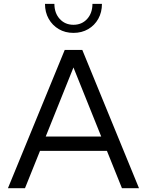

<svg xmlns="http://www.w3.org/2000/svg" viewBox="-20 -997 778 1017"><path d="M112.3 0H22L322.8 -732.4H416L716.3 0H626L546.4 -197.8H191.9ZM222.2 -273.9H516.1L369.1 -639.6ZM520 -976.6Q520 -932.1 500.7 -897.5Q481.4 -862.8 447.3 -842.8Q413.1 -822.8 369.1 -822.8Q325.2 -822.8 291.3 -842.8Q257.3 -862.8 237.8 -897.5Q218.3 -932.1 218.3 -976.6H268.1Q268.1 -927.7 296.4 -896.7Q324.7 -865.7 369.1 -865.7Q413.6 -865.7 441.7 -896.7Q469.7 -927.7 469.7 -976.6Z"/></svg>

Font: Kumbh Sans
Style: Regular
Weight: 400
Version: Version 1.005